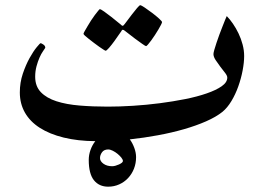

<svg xmlns="http://www.w3.org/2000/svg" viewBox="-20 -514 1010 733"><path d="M499.5 85.9Q499.5 109.4 491.5 129.9Q483.4 150.4 469 165.8Q454.6 181.2 435.1 189.9Q415.5 198.7 393.1 198.7Q358.4 198.7 338.6 174.1Q318.8 149.4 318.8 96.2Q318.8 77.6 325.4 58.8Q332 40 343.8 24.9Q276.9 24.4 223.1 11.2Q169.4 -2 132.1 -25.9Q94.7 -49.8 75.2 -84Q55.7 -118.2 55.7 -161.1Q55.7 -198.7 67.1 -232.7Q78.6 -266.6 93 -292.5Q107.4 -318.4 120.1 -333.7Q132.8 -349.1 134.8 -349.1Q138.2 -349.1 145.5 -344Q152.8 -338.9 152.8 -332.5V-332Q152.8 -331.5 152.3 -330.6Q150.4 -327.1 143.8 -317.9Q137.2 -308.6 130.9 -294.2Q124.5 -279.8 119.4 -261Q114.3 -242.2 114.3 -221.2Q114.3 -184.6 136 -162.1Q157.7 -139.6 195.6 -127.4Q233.4 -115.2 283.9 -111.1Q334.5 -106.9 391.1 -106.9Q436 -106.9 487.5 -110.1Q539.1 -113.3 589.8 -119.9Q640.6 -126.5 687 -135.7Q733.4 -145 769.3 -157.5Q805.2 -169.9 826.4 -184.8Q847.7 -199.7 847.7 -217.8Q847.7 -225.1 839.1 -236.1Q830.6 -247.1 821 -259.5Q811.5 -272 803.2 -284.7Q794.9 -297.4 794.9 -307.6Q794.9 -312 798.1 -323.5Q801.3 -335 806.4 -350.1Q811.5 -365.2 817.6 -382.1Q823.7 -398.9 829.6 -413.3Q835.4 -427.7 839.6 -438.5Q843.8 -449.2 845.7 -452.6Q857.4 -440.9 869.1 -423.8Q880.9 -406.7 890.6 -386.5Q900.4 -366.2 906.2 -344Q912.1 -321.8 912.1 -300.3Q912.1 -275.4 906.2 -244.6Q900.4 -213.9 889.6 -183.8Q878.9 -153.8 863.5 -128.2Q848.1 -102.5 829.1 -86.9Q804.7 -67.4 766.8 -50.8Q729 -34.2 682.4 -20.8Q635.7 -7.3 582.8 2.4Q529.8 12.2 475.6 18.1Q486.3 32.7 492.9 51Q499.5 69.3 499.5 85.9ZM515.1 -494.1Q519 -494.1 532.5 -485.1Q545.9 -476.1 560.8 -464.8Q575.7 -453.6 587.2 -443.1Q598.6 -432.6 598.6 -429.7Q598.6 -427.2 594.7 -419.4Q590.8 -411.6 584.7 -401.4Q578.6 -391.1 571.3 -379.9Q564 -368.7 557.1 -359.4Q550.3 -350.1 544.9 -344Q539.6 -337.9 537.6 -337.9Q535.2 -337.9 522.5 -346.9Q509.8 -356 495.1 -366.7L456.5 -396.5Q452.6 -400.4 447.8 -400.4Q445.8 -400.4 442.9 -394.5Q428.2 -374 416.5 -356.9Q406.2 -342.8 396.5 -331.5Q386.7 -320.3 383.3 -320.3Q381.8 -320.3 375.2 -324.5Q368.7 -328.6 358.9 -335.4Q349.1 -342.3 338.9 -350.1Q328.6 -357.9 319.6 -365Q310.5 -372.1 304.7 -377.4Q298.8 -382.8 298.8 -384.8Q298.8 -387.2 303.2 -395Q307.6 -402.8 314 -413.6Q320.3 -424.3 327.6 -435.8Q335 -447.3 342 -456.5Q349.1 -465.8 354.5 -472.4Q359.9 -479 360.8 -479Q365.2 -479 378.2 -469.5Q391.1 -460 405.3 -449.2Q421.9 -436.5 440.9 -420.4Q444.8 -416 447.8 -415.5Q449.7 -415.5 451.4 -417Q453.1 -418.5 456.5 -422.9Q471.2 -442.4 483.4 -458.5Q493.7 -472.2 503.2 -483.2Q512.7 -494.1 515.1 -494.1ZM449.2 100.6Q449.2 95.2 443.4 87.9Q437.5 80.6 429 73.5Q420.4 66.4 410.6 61.5Q400.9 56.6 393.1 56.6Q377 56.6 369.4 67.4Q361.8 78.1 361.8 89.4Q361.8 101.6 375 111.1Q388.2 120.6 408.2 120.6Q414.1 120.6 420.9 118.7Q427.7 116.7 434.3 113.8Q440.9 110.8 445.1 107.4Q449.2 104 449.2 100.6Z"/></svg>

Font: Accordance
Style: Bold-Italic
Weight: 700
Italic angle: -11°
Version: Version 1.2 (build January 31, 2020) Miklal Software Solutio